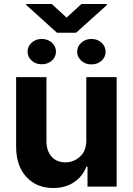

<svg xmlns="http://www.w3.org/2000/svg" viewBox="-20 -930 662 957"><path d="M410.2 -232.2V-545.5H561.4V0H416.2V-99.1H410.5Q392 -51.1 349.3 -22Q306.5 7.1 245 7.1Q162.6 7.1 111.7 -47.8Q60.7 -102.6 60.4 -198.2V-545.5H211.6V-225.1Q212 -176.8 237.6 -148.8Q263.1 -120.7 306.1 -120.7Q346.9 -120.7 378.7 -149.1Q410.5 -177.6 410.2 -232.2ZM237.9 -910.2 311.8 -842.3 386 -910.2H512.4V-904.5L359.4 -767H263.8L110.4 -905.5V-910.2ZM364.7 -671.9Q364.7 -698.2 384.9 -717Q405.2 -735.8 435.4 -735.8Q466.3 -735.8 486.3 -717Q506.4 -698.2 506.4 -671.9Q506.4 -646 486.3 -627.5Q466.3 -609 435.4 -609Q405.2 -609 384.9 -627.5Q364.7 -646 364.7 -671.9ZM117.5 -672.6Q117.5 -698.2 137.4 -717Q157.3 -735.8 187.5 -735.8Q218.4 -735.8 238.6 -717.3Q258.9 -698.9 258.9 -672.6Q258.9 -645.6 238.5 -627.7Q218 -609.7 187.5 -609.7Q157.7 -609.7 137.6 -628Q117.5 -646.3 117.5 -672.6Z"/></svg>

Font: Inter UI
Style: Bold
Weight: 700
Designer: Rasmus Andersson
Foundry: rsms
Version: 3.2;8d6f07862